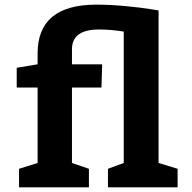

<svg xmlns="http://www.w3.org/2000/svg" viewBox="-20 -807 828 827"><path d="M142 -530V-577Q142 -787 395 -787Q456 -787 523 -780.5Q590 -774 626 -768L663 -762V-105L745 -80V0H445V-80L513 -105V-671Q456 -680 407 -680Q290 -680 290 -595V-530H420L417 -430H290V-105L363 -80V0H62V-80L142 -105V-430H52V-515Z"/></svg>

Font: BitterBold
Style: Bold
Weight: 700
Designer: Sol Matas
Foundry: Sol Matas
Version: Version 001.001